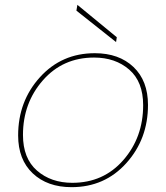

<svg xmlns="http://www.w3.org/2000/svg" viewBox="-20 -767 687 794"><path d="M592 -333Q592 -192 502.5 -92.5Q413 7 276 7Q176 7 115.5 -50Q55 -107 55 -207Q55 -348 145 -447.5Q235 -547 372 -547Q472 -547 532 -490Q592 -433 592 -333ZM75 -209Q75 -112 133 -61.5Q191 -11 279 -11Q408 -11 490 -105Q572 -199 572 -332Q572 -429 514.5 -479Q457 -529 369 -529Q240 -529 157.5 -435Q75 -341 75 -209ZM296 -723 300 -747 463 -613 460 -593Z"/></svg>

Font: Poppins Thin
Style: Italic
Weight: 250
Italic angle: -10°
Designer: Ninad Kale (Devanagari), Jonny Pinhorn (Latin)
Foundry: Indian Type Foundry
Version: Version 3.200;PS 1.000;hotconv 16.6.54;makeotf.lib2.5.65590